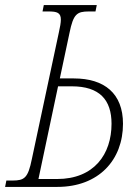

<svg xmlns="http://www.w3.org/2000/svg" viewBox="-42 -734 546 754"><path d="M-22 0H183C346 0 441 -106 441 -248C441 -367 368 -426 248 -426H193L231 -605C246 -679 260 -689 307 -689H333L338 -714H130L125 -689H149C182 -689 197 -684 197 -657C197 -645 194 -628 189 -606L83 -109C68 -35 54 -25 7 -25H-17ZM109 -31 186 -395H240C349 -395 396 -342 396 -248C396 -129 328 -31 182 -31Z"/></svg>

Font: Noto Serif Condensed ExtraLight
Style: Italic
Weight: 200
Width: 3
Italic angle: -12°
Designer: Monotype Design Team
Foundry: Monotype Imaging Inc.
Version: Version 2.013